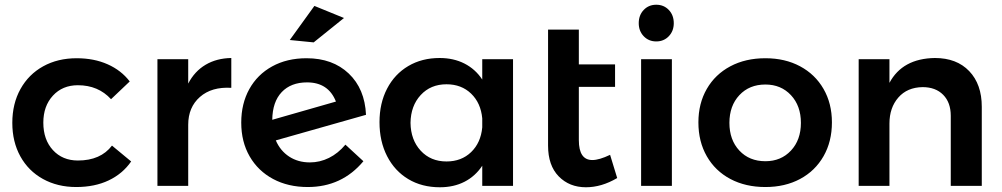

<svg xmlns="http://www.w3.org/2000/svg" viewBox="-20 -785 4232 811"><path d="M309 -425Q244 -425 203.5 -381Q163 -337 163 -267Q163 -195 203.5 -151Q244 -107 309 -107Q405 -107 453 -170L534 -103Q498 -51 439 -23Q380 5 302 5Q223 5 161.5 -29Q100 -63 66 -124.5Q32 -186 32 -266Q32 -347 66.5 -409Q101 -471 162.5 -505Q224 -539 304 -539Q377 -539 434.5 -513.5Q492 -488 528 -441L449 -366Q395 -425 309 -425Z M957 -540V-414Q874 -419 824.5 -375.5Q775 -332 775 -258V0H645V-535H775V-432Q802 -484 848.5 -511.5Q895 -539 957 -540Z M1308 -760 1433 -709 1305 -606 1204 -616ZM1439 -174 1515 -104Q1424 5 1280 5Q1197 5 1133.5 -29Q1070 -63 1034.5 -124.5Q999 -186 999 -267Q999 -347 1033 -408.5Q1067 -470 1129.5 -504.5Q1192 -539 1275 -539Q1385 -539 1453 -474.5Q1521 -410 1526 -300L1145 -192Q1164 -148 1201.5 -123.5Q1239 -99 1289 -99Q1331 -99 1369.5 -118Q1408 -137 1439 -174ZM1130 -279 1399 -356Q1367 -437 1277 -437Q1209 -437 1170 -396Q1131 -355 1130 -279Z M2147 -535V0H2017V-85Q1988 -41 1942.5 -17.5Q1897 6 1838 6Q1762 6 1704.5 -28.5Q1647 -63 1615 -125.5Q1583 -188 1583 -269Q1583 -349 1615 -410.5Q1647 -472 1704.5 -506Q1762 -540 1837 -540Q1896 -540 1942 -516.5Q1988 -493 2017 -449V-535ZM2017 -247V-285Q2011 -350 1970 -389.5Q1929 -429 1866 -429Q1799 -429 1757 -383.5Q1715 -338 1714 -266Q1715 -194 1757 -148.5Q1799 -103 1866 -103Q1929 -103 1970 -142.5Q2011 -182 2017 -247Z M2587 -33Q2521 6 2455 6Q2385 6 2340 -40Q2295 -86 2295 -170V-660H2425V-513H2578V-418H2425V-193Q2425 -109 2482 -109Q2511 -109 2557 -131Z M2826 -687Q2826 -654 2805 -632Q2784 -610 2752 -610Q2720 -610 2699 -632Q2678 -654 2678 -687Q2678 -721 2699 -743Q2720 -765 2752 -765Q2784 -765 2805 -743Q2826 -721 2826 -687ZM2688 -535H2818V0H2688Z M3494 -268Q3494 -187 3458.5 -125Q3423 -63 3359.5 -29Q3296 5 3213 5Q3129 5 3065 -29Q3001 -63 2965.5 -125Q2930 -187 2930 -268Q2930 -348 2965.5 -409.5Q3001 -471 3065 -505Q3129 -539 3213 -539Q3296 -539 3359.5 -505Q3423 -471 3458.5 -409.5Q3494 -348 3494 -268ZM3061 -266Q3061 -194 3103 -149Q3145 -104 3213 -104Q3279 -104 3321 -149Q3363 -194 3363 -266Q3363 -338 3321 -383Q3279 -428 3213 -428Q3145 -428 3103 -383Q3061 -338 3061 -266Z M4127 -334V0H3996V-296Q3996 -352 3964 -384.5Q3932 -417 3877 -417Q3812 -416 3774.5 -373Q3737 -330 3737 -263V0H3607V-535H3737V-435Q3792 -538 3929 -540Q4021 -540 4074 -484.5Q4127 -429 4127 -334Z"/></svg>

Font: TypoPRO Montserrat Alternates
Style: Regular
Weight: 500
Designer: Julieta Ulanovsky
Foundry: Julieta Ulanovsky
Version: Version 6.001